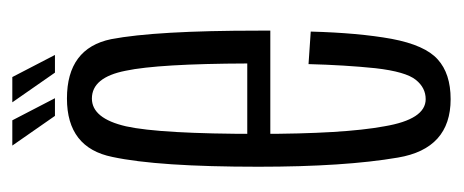

<svg xmlns="http://www.w3.org/2000/svg" viewBox="-235 -495 734 304"><g transform="rotate(-90 132.0 -343.0)"><path d="M127 3.5V-36Q95 -36 84 -101.5Q72 -166 72 -301Q72 -456.5 84 -510.5Q96.5 -564.5 128 -564.5Q161.5 -564.5 172 -511Q183 -459 183.5 -318.5H65V-282H235.5Q235.5 -292 235.5 -301Q235.5 -463 222 -534Q207.5 -604 128 -604Q50 -604 35.5 -532Q20 -460 20 -301Q20 -164.5 34.5 -80Q48.5 3.5 127 3.5ZM127 -36V3.5Q167.5 3.5 190 -17Q212.5 -37 222.5 -90Q232 -142.5 234 -218L182.5 -221.5Q181 -164 176 -115.5Q170.5 -67.5 157.5 -51.5Q145 -36 127 -36ZM169 -623H197L162 -690.5H122ZM100.5 -623H128.5L93.5 -690.5H53.5Z"/></g></svg>

Font: Anybody ExtraCondensed Light
Style: Regular
Weight: 300
Width: 2
Version: Version 1.113;gftools[0.9.25]